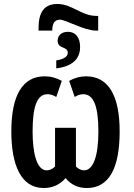

<svg xmlns="http://www.w3.org/2000/svg" viewBox="-20 -936 674 966"><path d="M269 -916C202 -916 175 -874 174 -799V-782H243C243 -819 255 -837 282 -837C310 -837 404 -782 463 -782H474V-856H465C389 -856 343 -916 269 -916ZM322 -776C290 -776 270 -758 270 -731C270 -688 321 -705 321 -670C321 -652 302 -638 263 -632V-592C344 -602 383 -639 383 -700C383 -747 360 -776 322 -776ZM200 10C243 10 281 -6 310 -40C338 -6 373 10 417 10C528 10 582 -89 582 -275C582 -456 525 -552 413 -552C383 -552 354 -544 328 -529L356 -448C369 -457 384 -462 399 -462C450 -462 475 -404 475 -275C475 -148 448 -79 403 -79C389 -79 376 -85 362 -98V-293H257V-98C243 -85 229 -79 215 -79C164 -79 144 -168 144 -275C144 -404 168 -462 219 -462C235 -462 249 -457 263 -448L291 -529C264 -544 236 -552 205 -552C93 -552 37 -456 37 -275C37 -111 83 10 200 10Z"/></svg>

Font: Noto Sans Display Condensed Medium
Style: Regular
Weight: 500
Width: 3
Designer: Monotype Design Team
Foundry: Monotype Imaging Inc.
Version: Version 1.900